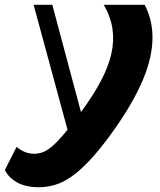

<svg xmlns="http://www.w3.org/2000/svg" viewBox="-87 -574 669 804"><path d="M76 210Q20.2 210 -15.8 189.6Q-51.8 169.3 -66.5 137.5L-17.5 41Q0 55.5 17.6 62.6Q35.2 69.8 55.5 69.8Q74.7 69.8 92 63.5Q109.2 57.3 131.1 38.9Q153 20.5 183 -15.2Q213 -51 256.7 -111Q304.7 -176.7 335.9 -235.9Q367 -295 379.3 -348.9Q391.5 -402.7 383.9 -453.5Q376.3 -504.2 347.5 -554H519Q556 -481.5 551 -397.5Q546 -313.5 501.1 -216.3Q456.2 -119 372 -4.5Q326.2 57.7 287.1 99.1Q248 140.5 213.1 165Q178.2 189.5 144.7 199.7Q111.2 210 76 210ZM208.5 16.2 53.7 -554H132L262.2 -67Z"/></svg>

Font: Savate ExtraLight
Style: Italic
Weight: 200
Italic angle: -11°
Designer: Max Esnée
Foundry: Plomb Type
Version: Version 2.000